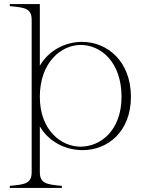

<svg xmlns="http://www.w3.org/2000/svg" viewBox="-20 -720 720 940"><path d="M28 190V200H283V190C212 183 175 180 175 123V-101C220 -25 301 15 385 15C507 15 621 -75 621 -246C621 -420 505 -515 382 -515C300 -515 219 -474 175 -398V-700H28V-690C100 -683 135 -680 135 -623V123C135 180 100 183 28 190ZM175 -246C175 -415 280 -500 375 -500C475 -500 575 -415 575 -246C575 -83 474 -2 374 -2C280 -2 175 -82 175 -246Z"/></svg>

Font: Sprat Thin
Style: Regular
Weight: 100
Designer: Ethan Nakache
Foundry: Collletttivo
Version: Version 2.000;Glyphs 3.2 (3217)